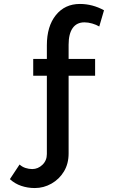

<svg xmlns="http://www.w3.org/2000/svg" viewBox="-20 -760 581 971"><path d="M156 191Q120 191 87.5 180Q55 169 30 146L79 72Q92 84 109 89.5Q126 95 143 95Q172 95 194.5 73.5Q217 52 217 19V-377H148V-462H217V-531Q217 -627 262.5 -683.5Q308 -740 384 -740Q448 -740 506 -708L482 -626Q467 -635 446.5 -641Q426 -647 407 -647Q368 -647 347.5 -618Q327 -589 327 -534V-462H461V-377H327V16Q327 68 303.5 107Q280 146 240.5 168.5Q201 191 156 191Z"/></svg>

Font: Raleway SemiBold
Style: Regular
Weight: 600
Designer: Matt McInerney, Pablo Impallari, Rodrigo Fuenzalida
Foundry: Matt McInerney, Pablo Impallari, Rodrigo Fuenzalida
Version: Version 4.026